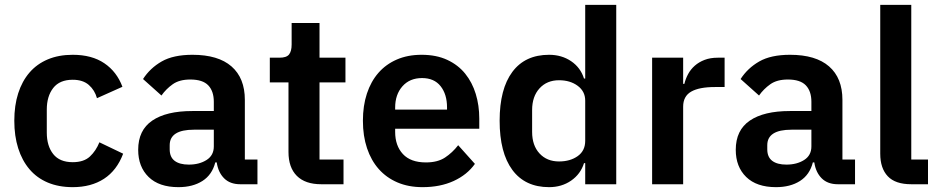

<svg xmlns="http://www.w3.org/2000/svg" viewBox="-20 -760 3871 792"><path d="M280 12Q222 12 177 -7Q132 -26 101.5 -62Q71 -98 55 -148.5Q39 -199 39 -262Q39 -325 55 -375Q71 -425 101.5 -460.5Q132 -496 177 -515Q222 -534 280 -534Q359 -534 410.5 -499Q462 -464 485 -402L380 -355Q371 -388 346.5 -409.5Q322 -431 280 -431Q226 -431 199.5 -397Q173 -363 173 -308V-213Q173 -158 199.5 -124.5Q226 -91 280 -91Q326 -91 351 -114.5Q376 -138 390 -173L488 -126Q462 -57 409 -22.5Q356 12 280 12Z M971 0Q929 0 904.5 -24.5Q880 -49 874 -90H868Q855 -39 815 -13.5Q775 12 716 12Q636 12 593 -30Q550 -72 550 -142Q550 -223 608 -262.5Q666 -302 773 -302H862V-340Q862 -384 839 -408Q816 -432 765 -432Q720 -432 692.5 -412.5Q665 -393 646 -366L570 -434Q599 -479 647 -506.5Q695 -534 774 -534Q880 -534 935 -486Q990 -438 990 -348V-102H1042V0ZM759 -81Q802 -81 832 -100Q862 -119 862 -156V-225H780Q680 -225 680 -161V-144Q680 -112 700.5 -96.5Q721 -81 759 -81Z M1305 0Q1239 0 1204.5 -34.5Q1170 -69 1170 -133V-420H1093V-522H1133Q1162 -522 1172.5 -535.5Q1183 -549 1183 -576V-665H1298V-522H1405V-420H1298V-102H1397V0Z M1723 12Q1665 12 1619.5 -7.5Q1574 -27 1542.5 -62.5Q1511 -98 1494 -148.5Q1477 -199 1477 -262Q1477 -324 1493.5 -374Q1510 -424 1541 -459.5Q1572 -495 1617 -514.5Q1662 -534 1719 -534Q1780 -534 1825 -513Q1870 -492 1899 -456Q1928 -420 1942.5 -372.5Q1957 -325 1957 -271V-229H1610V-216Q1610 -159 1642 -124.5Q1674 -90 1737 -90Q1785 -90 1815.5 -110Q1846 -130 1870 -161L1939 -84Q1907 -39 1851.5 -13.5Q1796 12 1723 12ZM1721 -438Q1670 -438 1640 -404Q1610 -370 1610 -316V-308H1824V-317Q1824 -371 1797.5 -404.5Q1771 -438 1721 -438Z M2394 -87H2389Q2375 -42 2336 -15Q2297 12 2245 12Q2146 12 2093.5 -59Q2041 -130 2041 -262Q2041 -393 2093.5 -463.5Q2146 -534 2245 -534Q2297 -534 2336 -507.5Q2375 -481 2389 -436H2394V-740H2522V0H2394ZM2286 -94Q2332 -94 2363 -116Q2394 -138 2394 -179V-345Q2394 -383 2363 -406Q2332 -429 2286 -429Q2236 -429 2205.5 -395.5Q2175 -362 2175 -306V-216Q2175 -160 2205.5 -127Q2236 -94 2286 -94Z M2670 0V-522H2798V-414H2803Q2808 -435 2818.5 -454.5Q2829 -474 2846 -489Q2863 -504 2886.5 -513Q2910 -522 2941 -522H2969V-401H2929Q2864 -401 2831 -382Q2798 -363 2798 -320V0Z M3436 0Q3394 0 3369.5 -24.5Q3345 -49 3339 -90H3333Q3320 -39 3280 -13.5Q3240 12 3181 12Q3101 12 3058 -30Q3015 -72 3015 -142Q3015 -223 3073 -262.5Q3131 -302 3238 -302H3327V-340Q3327 -384 3304 -408Q3281 -432 3230 -432Q3185 -432 3157.5 -412.5Q3130 -393 3111 -366L3035 -434Q3064 -479 3112 -506.5Q3160 -534 3239 -534Q3345 -534 3400 -486Q3455 -438 3455 -348V-102H3507V0ZM3224 -81Q3267 -81 3297 -100Q3327 -119 3327 -156V-225H3245Q3145 -225 3145 -161V-144Q3145 -112 3165.5 -96.5Q3186 -81 3224 -81Z M3739 0Q3673 0 3642 -33Q3611 -66 3611 -126V-740H3739V-102H3808V0Z"/></svg>

Font: IBM Plex Sans KR SmBld
Style: Regular
Weight: 600
Designer: Mike Abbink; Paul van der Laan; Pieter van Rosmalen; Wujin Sim; Chorong Kim; Dohee Lee;
Foundry: Sandoll Inc.
Version: Version 1.002